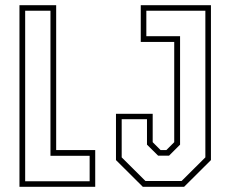

<svg xmlns="http://www.w3.org/2000/svg" viewBox="-20 -720 883 740"><path d="M55 0V-700H196.5V-141.5H347V0ZM77 -21.5H325.5V-119.5H174.5V-678.5H77ZM530.5 0 427 -103V-281.5H568.5V-172L599 -141.5H621L651.5 -172V-558.5H522.5V-700H793V-103L689.5 0ZM540.5 -22.5H680L771.5 -113.5V-678.5H544V-580.5H674V-162.5L631.5 -120H589.5L546.5 -162.5V-260.5H449V-113.5Z"/></svg>

Font: Tourney Condensed ExtraLight
Style: Regular
Weight: 200
Width: 3
Designer: Tyler Finck
Foundry: Etcetera Type Co
Version: Version 1.010; ttfautohint (v1.8.3)